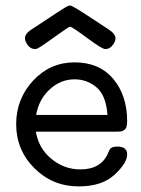

<svg xmlns="http://www.w3.org/2000/svg" viewBox="-20 -664 506 690"><path d="M38.1 -217.8Q38.1 -308.6 99.1 -374.3Q160.2 -439.9 248 -439.9Q336.9 -439.9 387 -380.4Q437 -320.8 437 -228Q437 -214.8 434.1 -207Q431.2 -199.2 424.6 -195.6Q418 -191.9 412.6 -191.4Q407.2 -190.9 397 -190.9H108.9Q118.7 -130.9 164.8 -93Q210.9 -55.2 269 -55.2Q344.2 -55.2 369.1 -115.2Q374 -129.4 381.1 -133.3Q388.2 -137.2 401.9 -137.2Q437 -137.2 437 -108.9Q437 -78.1 391.6 -36.1Q346.2 5.9 263.2 5.9Q168.9 5.9 103.5 -59.6Q38.1 -125 38.1 -217.8ZM69.8 -526.9Q69.8 -543 91.8 -557.1Q217.8 -641.1 225.1 -643.1Q228 -644 231.9 -644H232.9Q240.7 -644 317.9 -592.8Q351.1 -570.8 372.1 -557.1Q395 -542 395 -525.9Q395 -514.6 384.5 -501.2Q374 -487.8 359.9 -487.8H357.9Q346.7 -487.8 292.7 -527.8Q238.8 -567.9 231.9 -567.9Q227.1 -567.9 201.2 -548.8Q122.1 -491.7 112.8 -488.8Q108.9 -487.8 105 -487.8Q90.8 -487.8 80.3 -501.2Q69.8 -514.6 69.8 -526.9ZM109.9 -251H366.2Q361.3 -320.8 327.1 -349.9Q293 -378.9 248 -378.9Q198.2 -378.9 158.9 -343Q119.6 -307.1 109.9 -251Z"/></svg>

Font: CMU Typewriter Text Variable Width
Style: Medium
Weight: 500
Version: Version 0.7.0